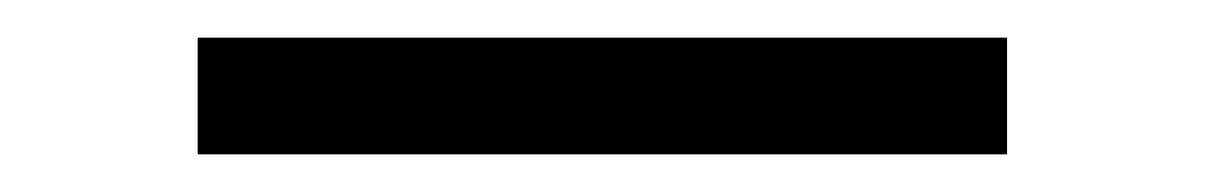

<svg xmlns="http://www.w3.org/2000/svg" viewBox="-20 -381 640 102"><path d="M85 -299V-361H515V-299Z"/></svg>

Font: Source Code Variable
Style: Regular
Weight: 400
Monospace: yes
Designer: Paul D. Hunt, Teo Tuominen
Foundry: Adobe Systems Incorporated
Version: Version 1.010;hotconv 1.0.106;makeotfexe 2.5.65593